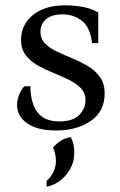

<svg xmlns="http://www.w3.org/2000/svg" viewBox="-20 -475 451 721"><path d="M191 15Q120 15 82 -12Q44 -39 44 -81Q44 -96 50 -114.5Q56 -133 71 -151H94Q95 -87 121 -53Q147 -19 203 -19Q253 -19 277 -43Q301 -67 301 -98Q301 -126 283.5 -144Q266 -162 238.5 -175.5Q211 -189 180 -201.5Q149 -214 121.5 -229.5Q94 -245 76.5 -268Q59 -291 59 -326Q59 -381 103 -418Q147 -455 226 -455Q257 -455 289 -449.5Q321 -444 349 -428V-313H326Q319 -372 288 -396.5Q257 -421 215 -421Q174 -421 153 -403Q132 -385 132 -356Q132 -329 149.5 -311.5Q167 -294 194.5 -281Q222 -268 252.5 -255.5Q283 -243 310.5 -226.5Q338 -210 355.5 -185.5Q373 -161 373 -124Q373 -57 321 -21Q269 15 191 15ZM246 40Q254 56 256.5 70.5Q259 85 259 98Q259 133 243 160.5Q227 188 203.5 205Q180 222 155 226V204Q172 190 181 169.5Q190 149 190 132Q190 101 179 79Q193 63 209 53Q225 43 246 40Z"/></svg>

Font: Bona Nova SC
Style: Regular
Weight: 400
Designer: Mateusz Machalski
Foundry: Capitalics
Version: Version 4.001; ttfautohint (v1.8.4.7-5d5b)